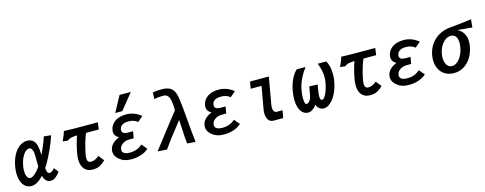

<svg xmlns="http://www.w3.org/2000/svg" viewBox="-29 -1602 6085 2407"><g transform="rotate(-15 3014.0 -398.0)"><path d="M22 -198Q22 -240 30 -283.5Q44.5 -366 77.5 -427.8Q110.5 -489.5 156.8 -523Q203 -556.5 256 -556.5Q308.5 -556.5 338.5 -525.2Q368.5 -494 376.5 -435Q384 -401 385 -337Q410.5 -389.5 436 -451.5Q461.5 -513.5 474 -554.5L566.5 -545.5Q540.5 -462 498.5 -371.2Q456.5 -280.5 413 -204.5L387.5 -166.5Q391 -129.5 399.5 -111.5Q408 -93.5 427 -93.5Q445.5 -93.5 462 -106Q478.5 -118.5 491.5 -138.5L538.5 -81Q513.5 -45 483.2 -19.8Q453 5.5 415 5.5Q381.5 5.5 358.2 -17.2Q335 -40 323 -83.5Q240.5 6.5 165.5 6.5Q121 6.5 88.8 -19Q56.5 -44.5 39.2 -90.8Q22 -137 22 -198ZM122.5 -202.5Q122.5 -153.5 137.5 -124.2Q152.5 -95 177.5 -95Q204.5 -95 239 -125Q273.5 -155 309 -206V-211Q308.5 -228.5 308.5 -275.5Q308.5 -321 308 -348.2Q307.5 -375.5 305 -390.5Q301 -418 288.8 -437.2Q276.5 -456.5 258 -456.5Q232.5 -456.5 206.2 -433.2Q180 -410 159.2 -366.2Q138.5 -322.5 128 -264Q122.5 -234 122.5 -202.5Z M694.5 -450.5Q711.5 -489 721.5 -514.2Q731.5 -539.5 734.5 -554.5Q773.5 -550 1174.5 -550L1162.5 -460H997Q957.5 -365 931 -244.5Q924 -214 920.5 -192.8Q917 -171.5 917 -154Q917 -125.5 928.5 -110.2Q940 -95 966.5 -95Q993 -95 1021.2 -108Q1049.5 -121 1070.5 -141.5L1128 -69.5Q1095 -35.5 1056.2 -14.8Q1017.5 6 962 6Q889.5 6 852.5 -39.8Q815.5 -85.5 815.5 -164Q815.5 -197 822.5 -236.5Q843.5 -359.5 880.5 -459.5Q829.5 -458 800.8 -451Q772 -444 752 -426L687 -433Z M1310 -42.5Q1281.5 -66 1267.5 -91.2Q1253.5 -116.5 1253.5 -146.5Q1253.5 -159.5 1255.5 -170Q1271 -255.5 1382 -300.5Q1355 -314 1339.8 -336.2Q1324.5 -358.5 1324.5 -388.5Q1324.5 -399 1327 -413Q1333 -444.5 1351.8 -472Q1370.5 -499.5 1399 -518Q1453.5 -554 1540.5 -554Q1572 -554 1594.2 -549.8Q1616.5 -545.5 1638 -538Q1687.5 -520 1733.5 -482.5L1664 -422.5Q1619.5 -462 1547 -462Q1496 -462 1465.5 -443.2Q1435 -424.5 1430 -387.5Q1429.5 -384 1429.5 -377.5Q1429.5 -352 1449 -340Q1468.5 -328 1508.5 -328H1572L1556.5 -240H1494.5Q1464 -240 1436.5 -228.5Q1409 -217 1390.8 -196.8Q1372.5 -176.5 1368.5 -150.5Q1367.5 -142.5 1367.5 -139Q1367.5 -109.5 1393.2 -94.2Q1419 -79 1467 -79Q1562.5 -79 1629 -140L1688.5 -69Q1646.5 -31 1588.2 -12Q1530 7 1464.5 7Q1414 7 1377.8 -4.8Q1341.5 -16.5 1310 -42.5ZM1415 -606 1526 -811H1672L1507 -606Z M1936 -175.5Q2068 -347.5 2147.5 -446Q2146.5 -526 2137 -572.2Q2127.5 -618.5 2107 -639.2Q2086.5 -660 2051.5 -660Q2013 -660 1987.8 -657.5Q1962.5 -655 1934.5 -646.5L1936 -733Q1969.5 -739 1987.8 -740.5Q2006 -742 2041 -743Q2105.5 -744.5 2145.8 -727.8Q2186 -711 2208.2 -670.5Q2230.5 -630 2239 -558.5Q2247 -503.5 2252.5 -445.5Q2258 -387.5 2265.5 -296Q2279.5 -113 2294.5 4L2186.5 -4Q2182 -39.5 2179.2 -81.2Q2176.5 -123 2173.5 -191Q2169.5 -277 2166.5 -314L2123 -259.5Q2061 -182 2017 -124.5Q1973 -67 1923.5 4L1803 -3.5Q1849.5 -63 1936 -175.5Z M2511 -42.5Q2482.5 -66 2468.5 -91.2Q2454.5 -116.5 2454.5 -146.5Q2454.5 -159.5 2456.5 -170Q2472 -255.5 2583 -300.5Q2556 -314 2540.8 -336.2Q2525.5 -358.5 2525.5 -388.5Q2525.5 -399 2528 -413Q2534 -444.5 2552.8 -472Q2571.5 -499.5 2600 -518Q2654.5 -554 2741.5 -554Q2773 -554 2795.2 -549.8Q2817.5 -545.5 2839 -538Q2888.5 -520 2934.5 -482.5L2865 -422.5Q2820.5 -462 2748 -462Q2697 -462 2666.5 -443.2Q2636 -424.5 2631 -387.5Q2630.5 -384 2630.5 -377.5Q2630.5 -352 2650 -340Q2669.5 -328 2709.5 -328H2773L2757.5 -240H2695.5Q2665 -240 2637.5 -228.5Q2610 -217 2591.8 -196.8Q2573.5 -176.5 2569.5 -150.5Q2568.5 -142.5 2568.5 -139Q2568.5 -109.5 2594.2 -94.2Q2620 -79 2668 -79Q2763.5 -79 2830 -140L2889.5 -69Q2847.5 -31 2789.2 -12Q2731 7 2665.5 7Q2615 7 2578.8 -4.8Q2542.5 -16.5 2511 -42.5Z M3218.5 -120Q3218.5 -142 3223 -167.5L3274.5 -460H3133.5L3149.5 -550H3393.5L3331 -194Q3328.5 -181 3328.5 -164.5Q3328.5 -132.5 3341.2 -114.8Q3354 -97 3372.5 -97H3449.5L3442 -53L3432.5 0H3305Q3280 0 3260.2 -14.5Q3240.5 -29 3229.5 -56.2Q3218.5 -83.5 3218.5 -120Z M3626 -191Q3626 -242.5 3636 -297.5Q3649.5 -375.5 3680.8 -441.5Q3712 -507.5 3754 -546H3868.5Q3819 -478.5 3788 -412.8Q3757 -347 3744.5 -277.5Q3735.5 -225 3735.5 -180Q3735.5 -141.5 3741.8 -118.2Q3748 -95 3759.5 -95Q3785 -95 3805 -122.2Q3825 -149.5 3835 -207.5L3851 -299L3958.5 -294.5Q3950.5 -249 3943.5 -200.5Q3938.5 -168.5 3938.5 -145.5Q3938.5 -95 3963.5 -95Q3981 -95 3999.8 -121.2Q4018.5 -147.5 4034.5 -193.2Q4050.5 -239 4060.5 -294.5Q4066.5 -329 4066.5 -363Q4066.5 -448 4027 -546H4137.5Q4156.5 -515.5 4167.2 -470Q4178 -424.5 4178 -371.5Q4178 -325.5 4170 -280.5Q4155 -193.5 4121 -126.2Q4087 -59 4044 -22Q4001 15 3959.5 15Q3926.5 15 3902.2 -4Q3878 -23 3865 -57.5Q3842 -23.5 3813 -4.2Q3784 15 3755.5 15Q3716.5 15 3687.2 -9.8Q3658 -34.5 3642 -81Q3626 -127.5 3626 -191Z M4294.5 -450.5Q4311.5 -489 4321.5 -514.2Q4331.5 -539.5 4334.5 -554.5Q4373.5 -550 4774.5 -550L4762.5 -460H4597Q4557.5 -365 4531 -244.5Q4524 -214 4520.5 -192.8Q4517 -171.5 4517 -154Q4517 -125.5 4528.5 -110.2Q4540 -95 4566.5 -95Q4593 -95 4621.2 -108Q4649.5 -121 4670.5 -141.5L4728 -69.5Q4695 -35.5 4656.2 -14.8Q4617.5 6 4562 6Q4489.5 6 4452.5 -39.8Q4415.5 -85.5 4415.5 -164Q4415.5 -197 4422.5 -236.5Q4443.5 -359.5 4480.5 -459.5Q4429.5 -458 4400.8 -451Q4372 -444 4352 -426L4287 -433Z M4911 -42.5Q4882.5 -66 4868.5 -91.2Q4854.5 -116.5 4854.5 -146.5Q4854.5 -159.5 4856.5 -170Q4872 -255.5 4983 -300.5Q4956 -314 4940.8 -336.2Q4925.5 -358.5 4925.5 -388.5Q4925.5 -399 4928 -413Q4934 -444.5 4952.8 -472Q4971.5 -499.5 5000 -518Q5054.5 -554 5141.5 -554Q5173 -554 5195.2 -549.8Q5217.5 -545.5 5239 -538Q5288.5 -520 5334.5 -482.5L5265 -422.5Q5220.5 -462 5148 -462Q5097 -462 5066.5 -443.2Q5036 -424.5 5031 -387.5Q5030.5 -384 5030.5 -377.5Q5030.5 -352 5050 -340Q5069.5 -328 5109.5 -328H5173L5157.5 -240H5095.5Q5065 -240 5037.5 -228.5Q5010 -217 4991.8 -196.8Q4973.5 -176.5 4969.5 -150.5Q4968.5 -142.5 4968.5 -139Q4968.5 -109.5 4994.2 -94.2Q5020 -79 5068 -79Q5163.5 -79 5230 -140L5289.5 -69Q5247.5 -31 5189.2 -12Q5131 7 5065.5 7Q5015 7 4978.8 -4.8Q4942.5 -16.5 4911 -42.5Z M5434.5 -216Q5434.5 -244.5 5440 -277.5Q5454 -357 5498 -418.2Q5542 -479.5 5608.8 -515.2Q5675.5 -551 5757 -556.5Q5792.5 -558.5 5865.2 -567Q5938 -575.5 5997 -583L6027.5 -587L6017 -483L5990.5 -486Q5894.5 -496 5828.5 -500Q5931 -445 5931 -323Q5931 -294.5 5925 -260Q5911 -181.5 5872.8 -120.2Q5834.5 -59 5776.8 -24.5Q5719 10 5649 10Q5584.5 10 5535.8 -18.5Q5487 -47 5460.8 -98.5Q5434.5 -150 5434.5 -216ZM5807 -281.5Q5812.5 -313.5 5812.5 -338Q5812.5 -391.5 5790.8 -421.8Q5769 -452 5728.5 -452Q5689.5 -452 5655 -427.2Q5620.5 -402.5 5596 -359.5Q5571.5 -316.5 5562 -263Q5557 -233 5557 -211.5Q5557 -173 5568 -143.8Q5579 -114.5 5599.2 -98.2Q5619.5 -82 5647 -82Q5683 -82 5716 -108Q5749 -134 5773 -179.5Q5797 -225 5807 -281.5Z"/></g></svg>

Font: JuliaMono
Style: Bold Italic
Weight: 700
Italic angle: -9°
Monospace: yes
Designer: cormullion
Foundry: corm
Version: Version 0.057; ttfautohint (v1.8.4)